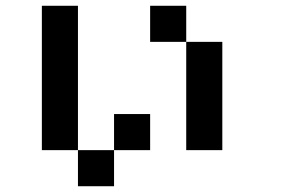

<svg xmlns="http://www.w3.org/2000/svg" viewBox="-20 -645 1040 665"><path d="M125 -125V-625H250V-125ZM250 -125H375V0H250ZM375 -125V-250H500V-125ZM500 -500V-625H625V-500ZM625 -125V-500H750V-125Z"/></svg>

Font: Galmuri7 Regular
Style: Regular
Weight: 400
Designer: Lee Minseo (quiple)
Version: Version 2.399;hotconv 1.1.1;makeotfexe 2.6.0 DEVELOPMENT